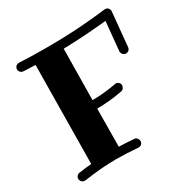

<svg xmlns="http://www.w3.org/2000/svg" viewBox="-167 -865 987 1016"><g transform="rotate(-30 326.5 -357.5)"><path d="M635 -696C635 -697 635 -698 635 -699C635 -712 625 -724 610 -724C609 -724 608 -724 607 -724C501 -711 393 -702 237 -702C183 -702 128 -703 74 -706C74 -706 73 -706 73 -706C59 -706 47 -695 47 -681C47 -667 58 -656 71 -655C96 -654 120 -653 144 -652L137 -51C113 -49 87 -46 60 -42C47 -40 38 -29 38 -17C38 -3 49 9 64 9C65 9 66 9 67 9C143 -2 202 -7 265 -7C305 -7 347 -5 397 -1C397 -1 398 -1 399 -1C412 -1 423 -11 424 -24C424 -37 416 -51 401 -52C368 -55 337 -56 309 -57L311 -289C359 -289 407 -293 466 -304C478 -306 487 -317 487 -334C485 -346 474 -355 462 -355C460 -355 459 -355 457 -354C412 -346 365 -340 312 -340L316 -652C404 -654 493 -660 581 -669L564 -493C564 -492 564 -491 564 -491C564 -479 574 -465 590 -465C603 -465 614 -475 615 -488Z"/></g></svg>

Font: Ribeye
Style: Regular
Weight: 400
Designer: Astigmatic (AOETI)
Foundry: Astigmatic (AOETI)
Version: Version 1.000